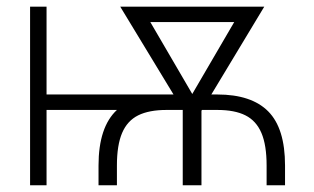

<svg xmlns="http://www.w3.org/2000/svg" viewBox="-20 -550 933 570"><path d="M118.2 -269.5H495.1L336.9 -530.3H764.6L607.4 -269.5H625Q726.6 -269.5 776.4 -219.2Q826.2 -168.9 826.2 -58.6V0H771.5V-58.6Q771.5 -119.1 756.1 -155.3Q740.7 -191.4 708.7 -207.5Q676.8 -223.6 625 -223.6H579.6L578.1 -221.2V0H522.5V-223.6H474.6Q422.4 -223.6 390.1 -207.5Q357.9 -191.4 342.5 -155.3Q327.1 -119.1 327.1 -58.6V0H272.5V-58.6Q272.5 -172.9 327.1 -223.6H118.2V0H69.3V-530.3H118.2ZM550.8 -271 675.3 -484.4H426.3Z"/></svg>

Font: Pretendard GOV ExtraLight
Style: Regular
Weight: 200
Designer: Base glyphs from Inter by Rasmus Andersson; Hangeul glyphs from Noto Sans CJK(Source Han Sans) by Jang Soo-young and Kan
Foundry: Kil Hyung-jin
Version: Version 1.309